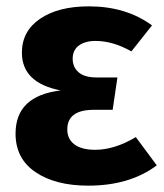

<svg xmlns="http://www.w3.org/2000/svg" viewBox="-20 -568 517 605"><path d="M260 -548Q377 -548 459 -488L394 -406Q336 -439 281 -439Q248 -439 228.5 -424.5Q209 -410 209 -383Q209 -356 228 -340Q247 -324 283 -324H350L335 -222H276Q192 -222 192 -160Q192 -130 214.5 -113Q237 -96 280 -96Q341 -96 408 -136L474 -47Q389 17 258 17Q155 17 92 -25.5Q29 -68 29 -147Q29 -266 171 -283Q49 -307 49 -402Q49 -470 106.5 -509Q164 -548 260 -548Z"/></svg>

Font: Fira Sans
Style: Bold
Weight: 700
Designer: bBox Type GmbH & Carrois Corporate GbR & Edenspiekermann AG
Foundry: bBox Type GmbH & Carrois Corporate GbR & Edenspiekermann AG
Version: Version 4.301;PS 004.301;hotconv 1.0.88;makeotf.lib2.5.64775